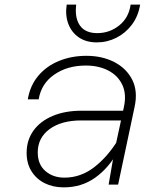

<svg xmlns="http://www.w3.org/2000/svg" viewBox="-20 -797 690 829"><path d="M449 0 475 -150 515 -335Q527 -391 508 -431Q489 -471 447.5 -492.5Q406 -514 350 -514Q271 -514 214.5 -475Q158 -436 147 -368H100Q110 -428 145.5 -470Q181 -512 235 -534Q289 -556 353 -556Q421 -556 473.5 -529Q526 -502 551 -452.5Q576 -403 561 -335L490 0ZM255 12Q209 12 173 -6Q137 -24 116 -57.5Q95 -91 95 -137Q95 -192 124.5 -233Q154 -274 207.5 -296.5Q261 -319 333 -319H524L515 -277H331Q245 -277 194 -239.5Q143 -202 143 -139Q143 -87 176 -58.5Q209 -30 258 -30Q328 -30 386 -74.5Q444 -119 489 -192V-143Q449 -71 390.5 -29.5Q332 12 255 12ZM398 -614Q352 -614 320.5 -635.5Q289 -657 275 -694Q261 -731 268 -777H309Q302 -720 325 -687Q348 -654 400 -654Q453 -654 494.5 -687Q536 -720 544 -777H585Q577 -727 549.5 -690.5Q522 -654 482.5 -634Q443 -614 398 -614Z"/></svg>

Font: Azeret Mono Thin Thin
Style: Italic
Weight: 250
Italic angle: -12°
Version: Version 1.002